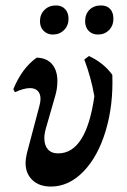

<svg xmlns="http://www.w3.org/2000/svg" viewBox="-20 -674 466 706"><path d="M74 -75Q74 -89 79 -111L124 -281Q129 -299 129 -310Q129 -329 119 -339.5Q109 -350 90 -350Q68 -350 35 -335L29 -346Q61 -424 115 -462Q152 -461 171.5 -438Q191 -415 191 -376Q191 -348 183 -321L149 -203Q143 -182 143 -166Q143 -140 156 -125Q169 -110 194 -110Q297 -110 327 -320Q315 -389 290 -455L307 -468Q361 -443 393 -399Q397 -287 368.5 -192.5Q340 -98 286.5 -43Q233 12 167 12Q124 12 99 -12Q74 -36 74 -75ZM127 -596Q127 -621 143.5 -637.5Q160 -654 186 -654Q207 -654 219.5 -640.5Q232 -627 232 -605Q232 -580 215.5 -563.5Q199 -547 174 -547Q154 -547 140.5 -560.5Q127 -574 127 -596ZM293 -596Q293 -622 309 -638Q325 -654 351 -654Q373 -654 385 -641Q397 -628 397 -605Q397 -580 381 -563.5Q365 -547 340 -547Q319 -547 306 -560.5Q293 -574 293 -596Z"/></svg>

Font: Alegreya Medium
Style: Italic
Weight: 500
Italic angle: -7°
Designer: Juan Pablo del Peral
Foundry: Huerta Tipografica
Version: Version 2.008; ttfautohint (v1.8)